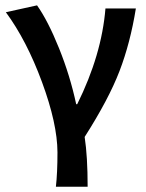

<svg xmlns="http://www.w3.org/2000/svg" viewBox="-20 -523 549 721"><path d="M195.8 48.8Q195.3 -58.6 137.7 -214.8Q80.1 -371.1 2 -477.1L119.1 -502.9Q160.2 -444.8 201.7 -341.8Q243.2 -238.8 266.1 -131.8H270Q361.8 -316.9 376 -491.2H490.2Q469.2 -361.3 428.7 -255.9Q388.2 -150.4 297.9 -8.8Q309.1 64.5 309.1 178.2H189.9Q195.8 126.5 195.8 48.8Z"/></svg>

Font: SourceSansPro-Semibold
Style: Regular
Weight: 600
Designer: Paul D. Hunt
Foundry: Adobe Systems Incorporated
Version: Version 2.020;PS 2.0;hotconv 1.0.86;makeotf.lib2.5.63406